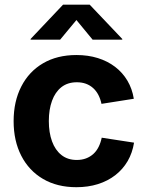

<svg xmlns="http://www.w3.org/2000/svg" viewBox="-20 -781 623 812"><path d="M303.2 10.7Q221.7 10.7 162.1 -24.2Q102.5 -59.1 70.1 -122.1Q37.6 -185.1 37.6 -268.6Q37.6 -352.1 70.1 -415.3Q102.5 -478.5 162.1 -513.4Q221.7 -548.3 303.2 -548.3Q352.5 -548.3 393.8 -535.4Q435.1 -522.5 466.8 -498.3Q498.5 -474.1 518.8 -439.9Q539.1 -405.8 545.9 -363.3L409.2 -341.8Q404.8 -362.8 396 -379.6Q387.2 -396.5 374 -408.4Q360.8 -420.4 343.5 -426.8Q326.2 -433.1 304.7 -433.1Q266.1 -433.1 239.7 -412.4Q213.4 -391.6 200 -354.7Q186.5 -317.9 186.5 -269Q186.5 -220.2 200 -183.3Q213.4 -146.5 239.7 -125.5Q266.1 -104.5 304.7 -104.5Q326.2 -104.5 343.8 -111.1Q361.3 -117.7 374.8 -129.9Q388.2 -142.1 397 -159.7Q405.8 -177.2 410.2 -198.7L546.9 -177.7Q540 -134.3 519.8 -99.6Q499.5 -64.9 467.8 -40.3Q436 -15.6 394.3 -2.4Q352.5 10.7 303.2 10.7ZM234.4 -613.3H109.4V-616.2L246.6 -761.2H359.4L497.1 -616.2V-613.3H371.6L303.2 -696.3Z"/></svg>

Font: Inter 17pt
Style: Bold
Weight: 700
Version: Version 4.001;git-66647c0bb